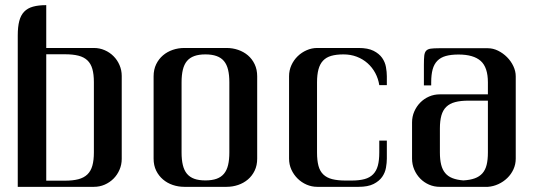

<svg xmlns="http://www.w3.org/2000/svg" viewBox="-20 -724 2093 744"><path d="M159.2 -704.1V-538.1H343.8Q366.2 -538.1 385.7 -529.5Q405.3 -521 419.9 -506.3Q434.6 -491.7 443.1 -471.9Q451.7 -452.1 451.7 -429.7V-108.4Q451.7 -85.9 443.1 -66.2Q434.6 -46.4 419.9 -31.7Q405.3 -17.1 385.7 -8.5Q366.2 0 343.8 0H48.8V-586.9Q48.8 -620.1 54.7 -642.6Q60.5 -665 73.7 -678.7Q86.9 -692.4 107.9 -698.2Q128.9 -704.1 159.2 -704.1ZM159.2 -513.7V-23.9H231.4Q262.2 -23.9 283.7 -29.5Q305.2 -35.2 318.6 -48.1Q332 -61 337.9 -82Q343.8 -103 343.8 -133.3V-405.8Q343.8 -436 337.9 -456.8Q332 -477.5 318.6 -490.2Q305.2 -502.9 283.7 -508.3Q262.2 -513.7 231.4 -513.7Z M857.9 -538.1Q881.3 -538.1 902.8 -530.8Q924.3 -523.4 940.7 -509.5Q957 -495.6 966.8 -475.1Q976.6 -454.6 976.6 -428.2V-109.4Q976.6 -83 966.8 -62.7Q957 -42.5 940.7 -28.6Q924.3 -14.6 902.8 -7.3Q881.3 0 857.9 0H694.3Q670.9 0 649.4 -7.3Q627.9 -14.6 611.6 -28.6Q595.2 -42.5 585.2 -62.7Q575.2 -83 575.2 -109.4V-428.2Q575.2 -454.6 585.2 -475.1Q595.2 -495.6 611.6 -509.5Q627.9 -523.4 649.4 -530.8Q670.9 -538.1 694.3 -538.1ZM683.6 -132.8Q683.6 -105 688.5 -84.5Q693.4 -64 704.3 -50.8Q715.3 -37.6 732.9 -31.2Q750.5 -24.9 775.9 -24.9Q801.3 -24.9 819.1 -31.2Q836.9 -37.6 847.9 -50.8Q858.9 -64 863.8 -84.5Q868.7 -105 868.7 -132.8V-405.3Q868.7 -433.1 863.8 -453.6Q858.9 -474.1 847.9 -487.3Q836.9 -500.5 819.1 -506.8Q801.3 -513.2 775.9 -513.2Q750.5 -513.2 732.9 -506.8Q715.3 -500.5 704.3 -487.3Q693.4 -474.1 688.5 -453.6Q683.6 -433.1 683.6 -405.3Z M1449.7 -394Q1445.8 -419.4 1434.1 -441.2Q1422.4 -462.9 1404.3 -479Q1386.2 -495.1 1362.5 -504.2Q1338.9 -513.2 1311 -513.2Q1283.2 -513.2 1263.7 -507.6Q1244.1 -502 1231.9 -489Q1219.7 -476.1 1214.1 -455.3Q1208.5 -434.6 1208.5 -404.8V-132.8Q1208.5 -102.1 1214.1 -81.3Q1219.7 -60.5 1232.9 -47.9Q1246.1 -35.2 1267.3 -29.8Q1288.6 -24.4 1319.3 -24.4H1341.8Q1372.1 -24.4 1392.6 -30Q1413.1 -35.6 1425.8 -48.6Q1438.5 -61.5 1444.1 -82Q1449.7 -102.5 1449.7 -132.8V-179.2H1479V-109.4Q1479 -93.3 1475.6 -74Q1472.2 -54.7 1460.7 -38.3Q1449.2 -22 1427.5 -11Q1405.8 0 1369.6 0H1209.5Q1188 0 1168.2 -8.5Q1148.4 -17.1 1133.3 -32Q1118.2 -46.9 1109.1 -66.7Q1100.1 -86.4 1100.1 -109.4V-428.7Q1100.1 -451.2 1109.1 -471.2Q1118.2 -491.2 1133.5 -506.1Q1148.9 -521 1168.5 -529.5Q1188 -538.1 1209.5 -538.1H1369.6Q1405.8 -538.1 1427.5 -527.1Q1449.2 -516.1 1460.7 -499.8Q1472.2 -483.4 1475.6 -464.1Q1479 -444.8 1479 -428.7V-394Z M1870.6 -358.4V-404.8Q1870.6 -462.9 1842.8 -487.8Q1814.9 -512.7 1756.8 -512.7Q1728 -512.7 1707.8 -507.1Q1687.5 -501.5 1674.8 -488.5Q1662.1 -475.6 1656.5 -455.1Q1650.9 -434.6 1650.9 -404.8V-393.1H1622.6V-473.1Q1622.6 -495.6 1624 -508.3Q1625.5 -521 1631.3 -527.3Q1637.2 -533.7 1648.7 -535.4Q1660.2 -537.1 1680.7 -537.1H1870.6Q1890.6 -537.1 1909.9 -527.6Q1929.2 -518.1 1944.6 -502.7Q1960 -487.3 1969.2 -467.8Q1978.5 -448.2 1978.5 -428.2V-109.4Q1978.5 -87.4 1969.7 -68.1Q1960.9 -48.8 1945.8 -34.2Q1930.7 -19.5 1911.1 -10.5Q1891.6 -1.5 1870.6 0H1684.6Q1662.1 0 1642.6 -8.5Q1623 -17.1 1608.4 -32Q1593.8 -46.9 1585.2 -66.9Q1576.7 -86.9 1576.7 -109.4V-249.5Q1576.7 -272 1585.2 -291.7Q1593.8 -311.5 1608.4 -326.4Q1623 -341.3 1642.6 -349.9Q1662.1 -358.4 1684.6 -358.4ZM1870.6 -334H1795.9Q1765.1 -334 1743.9 -328.4Q1722.7 -322.8 1709.5 -310.1Q1696.3 -297.4 1690.4 -276.6Q1684.6 -255.9 1684.6 -226.1V-133.3Q1684.6 -105.5 1689.5 -85.9Q1694.3 -66.4 1705.1 -53.5Q1715.8 -40.5 1733.2 -33.7Q1750.5 -26.9 1775.4 -24.9Q1801.8 -26.4 1819.8 -33Q1837.9 -39.6 1849.4 -52.5Q1860.8 -65.4 1865.7 -85.2Q1870.6 -105 1870.6 -133.3Z"/></svg>

Font: Unique
Style: Regular
Weight: 400
Designer: Anna Pocius (aka Artmaker)
Foundry: Anna Pocius
Version: Version 1.000 2013 initial release